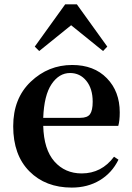

<svg xmlns="http://www.w3.org/2000/svg" viewBox="-20 -851 612 887"><path d="M308.6 -734.4 161.1 -615.2 140.6 -635.7 281.2 -831.1H335L475.6 -635.7L456.1 -615.2ZM179.7 -306.6H350.6Q383.8 -306.6 396 -323.7Q408.2 -340.8 408.2 -380.9Q408.2 -441.4 378.9 -477.5Q349.6 -513.7 303.7 -513.7Q252.9 -513.7 218.3 -462.4Q183.6 -411.1 179.7 -306.6ZM526.4 -269.5H179.7Q182.6 -160.2 231.4 -105Q280.3 -49.8 357.4 -49.8Q449.2 -49.8 506.8 -127L527.3 -113.3Q497.1 -51.8 440.9 -18.1Q384.8 15.6 311.5 15.6Q190.4 15.6 115.7 -59.6Q41 -134.8 41 -267.6Q41 -396.5 122.1 -473.6Q203.1 -550.8 313.5 -550.8Q414.1 -550.8 473.6 -489.7Q533.2 -428.7 533.2 -332Q533.2 -293 526.4 -269.5Z"/></svg>

Font: GenRyuMin TW TTF Bold
Style: Regular
Weight: 700
Version: Version 1.300